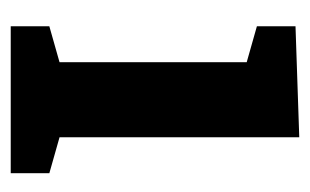

<svg xmlns="http://www.w3.org/2000/svg" viewBox="-130 -448 578 358"><g transform="rotate(90 159.0 -269.0)"><path d="M303 -72V0H29V-72L96 -91V-440L29 -459V-531L236 -538V-91Z"/></g></svg>

Font: Bitter
Style: Bold
Weight: 700
Designer: Sol Matas, and Bitter project Authors
Foundry: Sol Matas
Version: Version 2.001